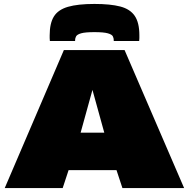

<svg xmlns="http://www.w3.org/2000/svg" viewBox="-20 -954 958 974"><path d="M4 0 304 -700H612L914 0H601L571 -91H328L298 0ZM389 -281H509L449 -498ZM459 -934Q540 -934 590 -921Q640 -908 663.5 -873.5Q687 -839 687 -775Q687 -768 687 -760.5Q687 -753 686 -746H557Q557 -749 557 -751Q557 -760 552.5 -769.5Q548 -779 527 -785Q506 -791 459 -791Q412 -791 391.5 -785Q371 -779 366 -769.5Q361 -760 361 -751V-746H233Q232 -753 232 -760.5Q232 -768 232 -775Q232 -836 253.5 -870.5Q275 -905 325 -919.5Q375 -934 459 -934Z"/></svg>

Font: Georama Expanded Black
Style: Regular
Weight: 900
Width: 7
Designer: Jean-Baptiste Levee
Foundry: Production Type
Version: Version 1.000